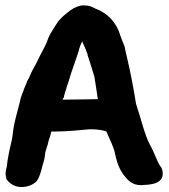

<svg xmlns="http://www.w3.org/2000/svg" viewBox="-20 -706 645 734"><path d="M4 -25 5 -20 8 -17C20 -1 40 9 63 9C86 9 107 0 121 -14C131 -30 136 -46 143 -75C147 -87 151 -101 152 -114C153 -131 161 -143 167 -172C172 -183 174 -196 176 -203C213 -203 251 -205 291 -209C330 -214 358 -212 386 -204L392 -192V-191C402 -169 410 -152 417 -130C426 -91 433 -58 462 -26C475 -11 495 6 531 1C552 0 604 -2 602 -44C602 -53 599 -65 592 -72C580 -89 570 -124 554 -151C532 -192 520 -251 500 -309C491 -367 479 -429 466 -484C462 -500 459 -515 456 -529C453 -537 443 -560 440 -570C426 -619 392 -656 345 -673C341 -674 328 -685 305 -685C302 -685 294 -687 283 -683C267 -679 253 -670 242 -661C228 -650 208 -635 195 -613C182 -591 169 -575 162 -553C152 -525 137 -504 122 -471C113 -451 103 -439 93 -413C91 -406 85 -402 80 -385C76 -377 73 -369 70 -361V-360L60 -334L56 -317C47 -279 32 -235 28 -187C25 -164 16 -137 12 -110L9 -93L6 -69C4 -62 -2 -44 4 -25ZM219 -325C219 -326 220 -328 221 -330L224 -333C226 -348 231 -357 236 -376L242 -394C254 -436 268 -470 282 -515V-517C285 -527 288 -535 294 -548C302 -531 310 -512 315 -498C315 -498 314 -495 318 -486C326 -463 332 -441 341 -412C346 -382 350 -353 354 -327L299 -326Z"/></svg>

Font: Vapor
Style: Blk
Weight: 900
Foundry: Cannot Into Space Fonts
Version: Version 0.179